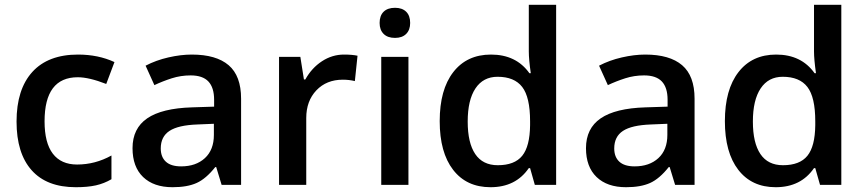

<svg xmlns="http://www.w3.org/2000/svg" viewBox="-20 -780 3651 810"><path d="M299.8 9.8Q177.2 9.8 113.5 -61.8Q49.8 -133.3 49.8 -267.1Q49.8 -403.3 116.5 -476.6Q183.1 -549.8 309.1 -549.8Q394.5 -549.8 462.9 -518.1L428.2 -425.8Q355.5 -454.1 308.1 -454.1Q168 -454.1 168 -268.1Q168 -177.2 202.9 -131.6Q237.8 -85.9 305.2 -85.9Q381.8 -85.9 450.2 -124V-23.9Q419.4 -5.9 384.5 2Q349.6 9.8 299.8 9.8Z M915 0 892.1 -75.2H888.2Q849.1 -25.9 809.6 -8.1Q770 9.8 708 9.8Q628.4 9.8 583.7 -33.2Q539.1 -76.2 539.1 -154.8Q539.1 -238.3 601.1 -280.8Q663.1 -323.2 790 -327.1L883.3 -330.1V-358.9Q883.3 -410.6 859.1 -436.3Q835 -461.9 784.2 -461.9Q742.7 -461.9 704.6 -449.7Q666.5 -437.5 631.3 -420.9L594.2 -502.9Q638.2 -525.9 690.4 -537.8Q742.7 -549.8 789.1 -549.8Q892.1 -549.8 944.6 -504.9Q997.1 -460 997.1 -363.8V0ZM744.1 -78.1Q806.6 -78.1 844.5 -113Q882.3 -147.9 882.3 -210.9V-257.8L813 -254.9Q731.9 -252 695.1 -227.8Q658.2 -203.6 658.2 -153.8Q658.2 -117.7 679.7 -97.9Q701.2 -78.1 744.1 -78.1Z M1431.2 -549.8Q1465.8 -549.8 1488.3 -544.9L1477.1 -438Q1452.6 -443.8 1426.3 -443.8Q1357.4 -443.8 1314.7 -398.9Q1272 -354 1272 -282.2V0H1157.2V-540H1247.1L1262.2 -444.8H1268.1Q1294.9 -493.2 1338.1 -521.5Q1381.3 -549.8 1431.2 -549.8Z M1703.1 0H1588.4V-540H1703.1ZM1581.5 -683.1Q1581.5 -713.9 1598.4 -730.5Q1615.2 -747.1 1646.5 -747.1Q1676.8 -747.1 1693.6 -730.5Q1710.4 -713.9 1710.4 -683.1Q1710.4 -653.8 1693.6 -637Q1676.8 -620.1 1646.5 -620.1Q1615.2 -620.1 1598.4 -637Q1581.5 -653.8 1581.5 -683.1Z M2049.3 9.8Q1948.2 9.8 1891.6 -63.5Q1835 -136.7 1835 -269Q1835 -401.9 1892.3 -475.8Q1949.7 -549.8 2051.3 -549.8Q2157.7 -549.8 2213.4 -471.2H2219.2Q2210.9 -529.3 2210.9 -563V-759.8H2326.2V0H2236.3L2216.3 -70.8H2210.9Q2155.8 9.8 2049.3 9.8ZM2080.1 -83Q2150.9 -83 2183.1 -122.8Q2215.3 -162.6 2216.3 -252V-268.1Q2216.3 -370.1 2183.1 -413.1Q2149.9 -456.1 2079.1 -456.1Q2018.6 -456.1 1985.8 -407Q1953.1 -357.9 1953.1 -267.1Q1953.1 -177.2 1984.9 -130.1Q2016.6 -83 2080.1 -83Z M2828.1 0 2805.2 -75.2H2801.3Q2762.2 -25.9 2722.7 -8.1Q2683.1 9.8 2621.1 9.8Q2541.5 9.8 2496.8 -33.2Q2452.1 -76.2 2452.1 -154.8Q2452.1 -238.3 2514.2 -280.8Q2576.2 -323.2 2703.1 -327.1L2796.4 -330.1V-358.9Q2796.4 -410.6 2772.2 -436.3Q2748 -461.9 2697.3 -461.9Q2655.8 -461.9 2617.7 -449.7Q2579.6 -437.5 2544.4 -420.9L2507.3 -502.9Q2551.3 -525.9 2603.5 -537.8Q2655.8 -549.8 2702.1 -549.8Q2805.2 -549.8 2857.7 -504.9Q2910.2 -460 2910.2 -363.8V0ZM2657.2 -78.1Q2719.7 -78.1 2757.6 -113Q2795.4 -147.9 2795.4 -210.9V-257.8L2726.1 -254.9Q2645 -252 2608.2 -227.8Q2571.3 -203.6 2571.3 -153.8Q2571.3 -117.7 2592.8 -97.9Q2614.3 -78.1 2657.2 -78.1Z M3252.4 9.8Q3151.4 9.8 3094.7 -63.5Q3038.1 -136.7 3038.1 -269Q3038.1 -401.9 3095.5 -475.8Q3152.8 -549.8 3254.4 -549.8Q3360.8 -549.8 3416.5 -471.2H3422.4Q3414.1 -529.3 3414.1 -563V-759.8H3529.3V0H3439.5L3419.4 -70.8H3414.1Q3358.9 9.8 3252.4 9.8ZM3283.2 -83Q3354 -83 3386.2 -122.8Q3418.5 -162.6 3419.4 -252V-268.1Q3419.4 -370.1 3386.2 -413.1Q3353 -456.1 3282.2 -456.1Q3221.7 -456.1 3189 -407Q3156.2 -357.9 3156.2 -267.1Q3156.2 -177.2 3188 -130.1Q3219.7 -83 3283.2 -83Z"/></svg>

Font: f0_58770          
Style: Regular
Weight: 600
Foundry: Ascender Corporation
Version: Version 1.10